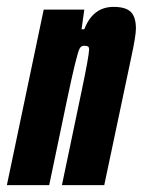

<svg xmlns="http://www.w3.org/2000/svg" viewBox="-41 -538 415 558"><path d="M86 -510H204L196 -453H204Q229 -518 289 -518Q324 -518 339 -503.5Q354 -489 354 -455Q354 -434 341 -374L262 0H139L198 -282Q217 -373 218 -394Q218 -401 214.5 -403Q211 -405 203 -405Q195 -405 190.5 -397Q186 -389 176.5 -350Q167 -311 153 -244L102 0H-21Z"/></svg>

Font: Saira Ultra Condensed Black
Style: Italic
Weight: 900
Width: 1
Italic angle: -12°
Designer: Hector Gatti with collaboration of the Omnibus-Type team
Foundry: Omnibus-Type
Version: Version 1.001; ttfautohint (v1.8)